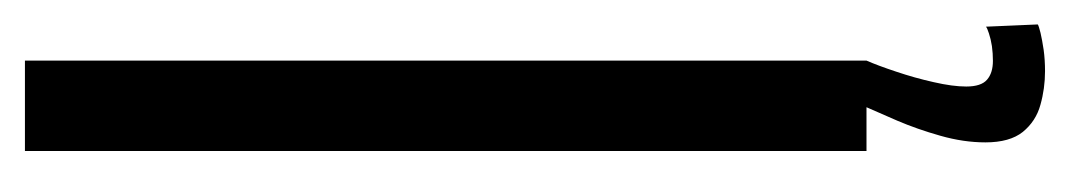

<svg xmlns="http://www.w3.org/2000/svg" viewBox="-372 -343 858 154"><g transform="rotate(-90 57.0 -266.0)"><path d="M12.9 0V-675H85.4V0ZM76.9 143.2Q63 143.2 49.9 139.5Q36.8 135.9 28.2 125.4Q19.8 114.9 19.8 95.4Q19.8 77.9 25.1 59.3Q30.4 40.6 37.2 24.7Q44.1 8.8 48 0H85.4Q81.4 9.1 76.5 23.9Q71.5 38.7 68.1 53.9Q64.6 69.1 64.6 80Q64.6 92 70.1 96.7Q75.5 101.4 85.2 101.4Q91.2 101.4 97 100.6Q102.8 99.7 107.2 98.2Q111.6 96.8 112.6 95.8L114.4 137.4Q113.2 138.2 107.6 139.6Q102 140.9 94 142.1Q86 143.2 76.9 143.2Z"/></g></svg>

Font: Anybody UltraCondensed Thin
Style: Regular
Weight: 100
Width: 1
Designer: Tyler Finck
Foundry: Etcetera Type Company
Version: Version 1.110